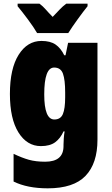

<svg xmlns="http://www.w3.org/2000/svg" viewBox="-20 -786 608 1046"><path d="M275 -418Q311 -418 323 -384.5Q335 -351 335 -282V-256Q335 -194 322.5 -164.5Q310 -135 276 -135Q221 -135 221 -272Q221 -418 275 -418ZM206 -563Q129 -563 81.5 -487.5Q34 -412 34 -274Q34 -139 80.5 -64.5Q127 10 203 10Q252 10 280.5 -11Q309 -32 326 -70H332Q329 -53 327.5 -32.5Q326 -12 326 2V10Q326 95 226 95Q175 95 137.5 84.5Q100 74 54 52V203Q129 240 240 240Q381 240 446 172Q511 104 511 -25V-553H351L337 -485H330Q311 -524 282.5 -543.5Q254 -563 206 -563ZM457 -766H341Q322 -752 305.5 -734.5Q289 -717 267 -694Q245 -716 229.5 -734Q214 -752 195 -766H76V-752Q98 -726 131.5 -681Q165 -636 182 -606H352Q372 -638 403.5 -681.5Q435 -725 457 -752Z"/></svg>

Font: Noto Sans Display SemiCondensed Black
Style: Regular
Weight: 900
Width: 4
Designer: Monotype Design Team
Foundry: Monotype Imaging Inc.
Version: Version 1.900